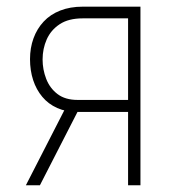

<svg xmlns="http://www.w3.org/2000/svg" viewBox="-20 -548 516 568"><path d="M177.7 -236.3H219.2L98.1 0H56.6ZM225.1 -528.3H395.5V0H358.9V-493.7H225.1Q182.6 -493.7 156.5 -476.3Q130.4 -459 118.2 -431.4Q106 -403.8 106 -372.1Q106 -342.3 116.7 -314.7Q127.4 -287.1 150.1 -269.8Q172.9 -252.4 209.5 -252.4H375V-216.8H209.5Q175.3 -216.8 149.2 -228.5Q123 -240.2 105.2 -261.5Q87.4 -282.7 78.1 -311Q68.8 -339.4 68.8 -373Q68.8 -406.2 79.1 -434.6Q89.4 -462.9 109.1 -484.1Q128.9 -505.4 158.2 -516.8Q187.5 -528.3 225.1 -528.3Z"/></svg>

Font: Roboto Condensed ExtraLight
Style: Regular
Weight: 250
Designer: Christian Robertson
Foundry: Google
Version: Version 3.008; 2023